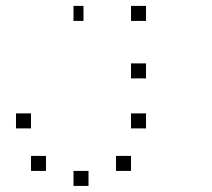

<svg xmlns="http://www.w3.org/2000/svg" viewBox="-20 -653 707 640"><path d="M416.7 -133.3V-83.3H366.7V-133.3ZM275 -83.3V-33.3H225V-83.3ZM133.3 -133.3V-83.3H83.3V-133.3ZM466.7 -275V-225H416.7V-275ZM83.3 -275V-225H33.3V-275ZM466.7 -441.7V-391.7H416.7V-441.7ZM466.7 -633.3V-583.3H416.7V-633.3ZM258.3 -633.3V-583.3H225V-633.3Z"/></svg>

Font: 0xA000-Boxes
Style: Boxes
Weight: 400
Version: Version 0.1